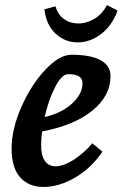

<svg xmlns="http://www.w3.org/2000/svg" viewBox="-20 -728 486 761"><path d="M26 -139Q26 -216 64.5 -303.5Q103 -391 159 -451Q215 -511 263 -511Q339 -511 378.5 -489.5Q418 -468 418 -426Q418 -348 346 -289.5Q274 -231 147 -207Q143 -183 143 -153Q143 -111 158 -90Q173 -69 200 -69Q232 -69 272.5 -95Q313 -121 346 -160L386 -127Q343 -63 279 -25Q215 13 152 13Q94 13 60 -25Q26 -63 26 -139ZM307 -398Q307 -416 293.5 -425Q280 -434 250 -434Q225 -434 199 -384Q173 -334 157 -264Q225 -280 266 -318Q307 -356 307 -398ZM288 -560Q238 -560 200.5 -594.5Q163 -629 156 -691L200 -703Q209 -670 233.5 -652.5Q258 -635 290 -635Q324 -635 355 -654Q386 -673 404 -708L446 -686Q424 -626 380.5 -593Q337 -560 288 -560Z"/></svg>

Font: Andada Pro
Style: Bold Italic
Weight: 700
Italic angle: -7°
Designer: Carolina Giovagnoli
Foundry: Huerta Tipografica
Version: Version 3.005; ttfautohint (v1.8.4)